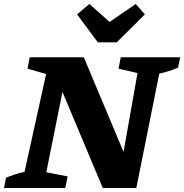

<svg xmlns="http://www.w3.org/2000/svg" viewBox="-46 -942 923 962"><path d="M559 -655H857L846 -603Q823 -593 800.5 -586Q778 -579 752 -573L637 0H469L267 -481L186 -79L293 -58L281 0H-26L-16 -52Q7 -61 30 -68.5Q53 -76 77 -81L185 -571L92 -598L103 -655H374L573 -181L643 -576L548 -598ZM444 -730 340 -870 402 -922 503 -832 634 -922 680 -870 539 -730Z"/></svg>

Font: Piazzolla
Style: Bold Italic
Weight: 700
Italic angle: -11.3°
Designer: Juan Pablo del Peral
Foundry: Huerta Tipografica
Version: Version 1.330